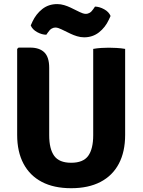

<svg xmlns="http://www.w3.org/2000/svg" viewBox="-20 -928 714 962"><path d="M607 -252Q607 -167.5 575.5 -107.8Q544 -48 483.5 -16.5Q423 15 336.5 15Q250 15 189.8 -16.5Q129.5 -48 97.8 -107.8Q66 -167.5 66 -252V-683L73 -689.5H131.5Q177.5 -689.5 202 -665.8Q226.5 -642 226.5 -588.5V-250.5Q226.5 -182 251.5 -147.2Q276.5 -112.5 336.5 -112.5Q397 -112.5 422 -147.2Q447 -182 447 -250.5V-683Q466.5 -686.5 487.8 -687.8Q509 -689 525 -689Q539.5 -689 563.8 -687.8Q588 -686.5 607 -683ZM288 -781Q281 -784.5 273 -787.2Q265 -790 257 -790Q248.5 -790 239 -784.8Q229.5 -779.5 220.5 -766L212 -754Q190 -754 166.2 -767Q142.5 -780 134 -800.5L142.5 -819.5Q160.5 -858 192 -882.8Q223.5 -907.5 266.5 -907.5Q284.5 -907.5 301.8 -902.2Q319 -897 333.5 -890L379.5 -867.5Q386.5 -864 394.8 -861.2Q403 -858.5 411 -858.5Q419.5 -858.5 429 -863.8Q438.5 -869 447.5 -882.5L456 -895Q478.5 -894.5 502 -881.5Q525.5 -868.5 534 -848L525.5 -829.5Q507.5 -790.5 475.8 -765.8Q444 -741 401.5 -741Q383.5 -741 365.8 -746.5Q348 -752 334.5 -758.5Z"/></svg>

Font: Signika SC
Style: Regular
Weight: 300
Designer: Anna Giedryś
Foundry: Anna Giedryś
Version: Version 2.000